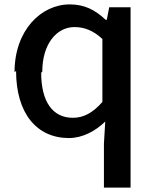

<svg xmlns="http://www.w3.org/2000/svg" viewBox="-20 -582 707 872"><path d="M53 -260C53 -67 147 45 293 45C355 45 414 13 458 -30L452 71V270H573V-549H476L465 -492H460C411 -538 363 -562 297 -562C166 -562 46 -444 46 -254ZM172 -256C172 -382 237 -459 318 -459C361 -459 402 -445 445 -405V-119C402 -70 360 -47 311 -47C219 -47 167 -120 167 -252Z"/></svg>

Font: GenEiGothic-pro-SemiBold
Style: Regular
Weight: 500
Designer: Ryoko NISHIZUKA (kana & ideographs); Paul D. Hunt (Latin, Greek & Cyrillic); Wenlong ZHANG (bopomofo); Sandoll Communica
Foundry: Adobe Systems Incorporated; o_tamon
Version: Version 1.000.140830